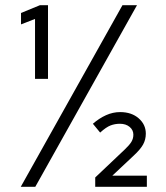

<svg xmlns="http://www.w3.org/2000/svg" viewBox="-20 -720 640 740"><path d="M115 -416V-647L61 -626V-670L134 -700H165V-416ZM347 0V-36L461 -144Q479 -161 486.5 -173.5Q494 -186 494 -201Q494 -219 479.5 -231Q465 -243 442 -243Q423 -243 406 -236.5Q389 -230 366 -209L338 -243Q362 -264 388.5 -276Q415 -288 443 -288Q487 -288 514.5 -264Q542 -240 542 -205Q542 -182 531.5 -163Q521 -144 495 -120L413 -43H546V0ZM60 0 452 -700H508L116 0Z"/></svg>

Font: Red Hat Mono
Style: Regular
Weight: 400
Designer: Pentagram, MCKL
Foundry: Pentagram, MCKL
Version: Version 1.023